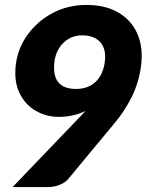

<svg xmlns="http://www.w3.org/2000/svg" viewBox="-20 -757 593 777"><path d="M31 0 312 -293Q316 -297 319 -300.5Q322 -304 326 -308Q301 -296 274 -290Q247 -284 218 -284Q167 -284 124 -309Q81 -334 58.5 -381.5Q36 -429 44 -495Q52 -562 92 -617Q132 -672 193.5 -704.5Q255 -737 330 -737Q407 -737 459.5 -706Q512 -675 536 -620Q560 -565 551 -492Q542 -424 514 -366.5Q486 -309 443 -258L258 -35Q247 -20 224 -10Q201 0 174 0ZM288 -397Q321 -397 346 -410.5Q371 -424 385.5 -449Q400 -474 404 -506Q409 -541 399 -565Q389 -589 367 -601.5Q345 -614 313 -614Q282 -614 258 -600Q234 -586 219 -562Q204 -538 200 -506Q194 -451 216 -424Q238 -397 288 -397Z"/></svg>

Font: Aleo Black
Style: Italic
Weight: 900
Italic angle: -7°
Designer: Alessio Laiso
Foundry: Alessio Laiso
Version: Version 2.001;gftools[0.9.29]